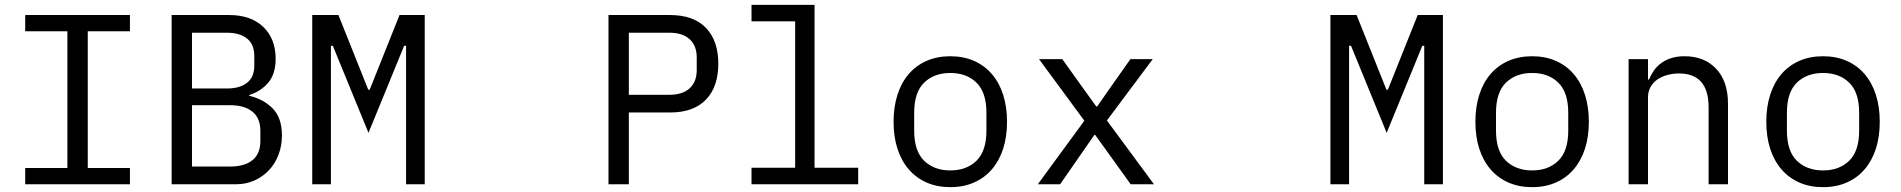

<svg xmlns="http://www.w3.org/2000/svg" viewBox="-20 -760 7840 792"><path d="M84 0V-67H258V-631H84V-698H516V-631H342V-67H516V0Z M688 -698H925Q1015 -698 1066 -649Q1117 -600 1117 -518Q1117 -455 1086.5 -419Q1056 -383 1008 -368V-365Q1067 -351 1105 -312.5Q1143 -274 1143 -201Q1143 -159 1129 -122Q1115 -85 1089.5 -58Q1064 -31 1029.5 -15.5Q995 0 955 0H688ZM930 -73Q988 -73 1021 -99Q1054 -125 1054 -179V-220Q1054 -273 1021 -299.5Q988 -326 930 -326H772V-73ZM916 -395Q969 -395 999 -418.5Q1029 -442 1029 -490V-529Q1029 -577 999 -601Q969 -625 916 -625H772V-395Z M1655 -350V-571H1647L1500 -212L1353 -571H1345V-350V0H1268V-698H1376L1499 -390H1505L1628 -698H1732V0H1655Z M2490 0V-698H2744Q2841 -698 2892 -645Q2943 -592 2943 -497Q2943 -402 2892 -349Q2841 -296 2744 -296H2574V0ZM2574 -369H2742Q2795 -369 2824.5 -395.5Q2854 -422 2854 -471V-523Q2854 -572 2824.5 -598.5Q2795 -625 2742 -625H2574Z M3080 -68H3260V-672H3080V-740H3340V-68H3520V0H3080Z M3900 12Q3846 12 3802.5 -7Q3759 -26 3728.5 -61.5Q3698 -97 3682 -146.5Q3666 -196 3666 -258Q3666 -319 3682 -369Q3698 -419 3728.5 -454.5Q3759 -490 3802.5 -509Q3846 -528 3900 -528Q3954 -528 3997.5 -509Q4041 -490 4071.5 -454.5Q4102 -419 4118 -369Q4134 -319 4134 -258Q4134 -196 4118 -146.5Q4102 -97 4071.5 -61.5Q4041 -26 3997.5 -7Q3954 12 3900 12ZM3900 -57Q3967 -57 4008 -97Q4049 -137 4049 -221V-295Q4049 -379 4008 -419Q3967 -459 3900 -459Q3833 -459 3792 -419Q3751 -379 3751 -295V-221Q3751 -137 3792 -97Q3833 -57 3900 -57Z M4261 0 4453 -262 4266 -516H4362L4440 -407L4502 -321H4506L4566 -407L4643 -516H4735L4546 -263L4740 0H4644L4557 -121L4498 -203H4494L4437 -121L4353 0Z M5855 -350V-571H5847L5700 -212L5553 -571H5545V-350V0H5468V-698H5576L5699 -390H5705L5828 -698H5932V0H5855Z M6300 12Q6246 12 6202.5 -7Q6159 -26 6128.5 -61.5Q6098 -97 6082 -146.5Q6066 -196 6066 -258Q6066 -319 6082 -369Q6098 -419 6128.5 -454.5Q6159 -490 6202.5 -509Q6246 -528 6300 -528Q6354 -528 6397.5 -509Q6441 -490 6471.5 -454.5Q6502 -419 6518 -369Q6534 -319 6534 -258Q6534 -196 6518 -146.5Q6502 -97 6471.5 -61.5Q6441 -26 6397.5 -7Q6354 12 6300 12ZM6300 -57Q6367 -57 6408 -97Q6449 -137 6449 -221V-295Q6449 -379 6408 -419Q6367 -459 6300 -459Q6233 -459 6192 -419Q6151 -379 6151 -295V-221Q6151 -137 6192 -97Q6233 -57 6300 -57Z M6698 0V-516H6778V-432H6782Q6790 -451 6802 -468.5Q6814 -486 6831.5 -499Q6849 -512 6873 -520Q6897 -528 6929 -528Q7010 -528 7059 -476.5Q7108 -425 7108 -331V0H7028V-317Q7028 -388 6997 -422.5Q6966 -457 6906 -457Q6882 -457 6859 -451Q6836 -445 6818 -433Q6800 -421 6789 -402Q6778 -383 6778 -358V0Z M7500 12Q7446 12 7402.5 -7Q7359 -26 7328.5 -61.5Q7298 -97 7282 -146.5Q7266 -196 7266 -258Q7266 -319 7282 -369Q7298 -419 7328.5 -454.5Q7359 -490 7402.5 -509Q7446 -528 7500 -528Q7554 -528 7597.5 -509Q7641 -490 7671.5 -454.5Q7702 -419 7718 -369Q7734 -319 7734 -258Q7734 -196 7718 -146.5Q7702 -97 7671.5 -61.5Q7641 -26 7597.5 -7Q7554 12 7500 12ZM7500 -57Q7567 -57 7608 -97Q7649 -137 7649 -221V-295Q7649 -379 7608 -419Q7567 -459 7500 -459Q7433 -459 7392 -419Q7351 -379 7351 -295V-221Q7351 -137 7392 -97Q7433 -57 7500 -57Z"/></svg>

Font: IBM Plox Mono
Style: Regular
Weight: 400
Monospace: yes
Designer: Mike Abbink, Paul van der Laan, Pieter van Rosmalen
Foundry: Bold Monday
Version: Version 2.1